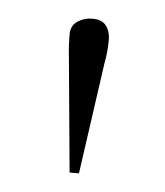

<svg xmlns="http://www.w3.org/2000/svg" viewBox="-33 -725 275 320"><g transform="rotate(5 105.0 -565.5)"><path d="M94.2 -436 76.2 -628.9Q75.2 -637.7 74.7 -646.7Q74.2 -655.8 74.2 -666Q74.2 -680.2 85.2 -687.5Q96.2 -694.8 109.9 -694.8Q126 -694.8 133.1 -685.3Q140.1 -675.8 140.1 -662.1Q140.1 -654.3 139.2 -643.1Q138.2 -631.8 136.2 -622.1L109.9 -436Z"/></g></svg>

Font: Aref Ruqaa
Style: Regular
Weight: 400
Designer: Abdullah Aref
Version: Version 1.002